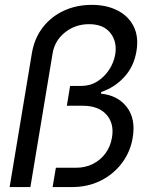

<svg xmlns="http://www.w3.org/2000/svg" viewBox="-20 -757 602 777"><path d="M19 0 108.9 -541Q119.1 -602.1 153.1 -646Q187 -689.9 238.3 -713.6Q289.6 -737.3 351.1 -737.3Q411.6 -737.3 455.8 -714.6Q500 -691.9 521 -649.9Q542 -607.9 532.2 -549.8Q522 -487.8 482.9 -445.3Q443.8 -402.8 389.6 -384.8L388.7 -377.9Q457 -371.1 493.4 -323.5Q529.8 -275.9 517.1 -200.2Q507.8 -143.1 473.9 -97.7Q439.9 -52.2 387.9 -26.1Q335.9 0 272 0H192.9L206.1 -78.1H287.1Q325.7 -78.1 356.4 -93.8Q387.2 -109.4 407.2 -137Q427.2 -164.6 433.1 -200.2Q442.9 -256.8 410.9 -293Q378.9 -329.1 314 -329.1H250.5L263.7 -409.2H308.6Q344.7 -409.2 373.8 -427.5Q402.8 -445.8 421.9 -475.1Q440.9 -504.4 446.3 -537.1Q454.6 -587.9 426.8 -623.5Q398.9 -659.2 340.3 -659.2Q285.2 -659.2 243.4 -626.2Q201.7 -593.3 192.9 -541L103 0Z"/></svg>

Font: Inter Tight
Style: Italic
Weight: 400
Italic angle: -9.39999°
Designer: Rasmus Andersson
Foundry: rsms
Version: Version 3.002